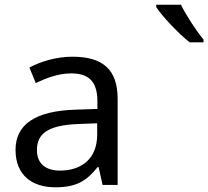

<svg xmlns="http://www.w3.org/2000/svg" viewBox="-20 -786 885 816"><path d="M786 -606H845V-618C814 -655 771 -721 749 -766H644V-756C667 -719 740 -642 786 -606ZM215 10C305 10 348 -17 395 -76H399L416 0H480V-365C480 -490 418 -545 288 -545C218 -545 152 -524 105 -499L132 -433C176 -454 227 -474 283 -474C353 -474 394 -444 394 -355V-323L303 -320C128 -315 46 -256 46 -149C46 -40 118 10 215 10ZM235 -61C177 -61 137 -88 137 -148C137 -216 180 -254 314 -259L393 -262V-214C393 -110 325 -61 235 -61Z"/></svg>

Font: Noto Sans Math
Style: Regular
Weight: 400
Designer: Monotype Design Team, Delve Withrington, Jeff Kellem
Foundry: Monotype Imaging Inc., Delve Fonts LLC
Version: Version 3.000